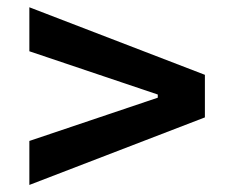

<svg xmlns="http://www.w3.org/2000/svg" viewBox="-20 -613 626 533"><path d="M61.5 -99.6V-221.7L418 -341.8V-350.6L61.5 -470.7V-592.8L548.8 -405.3V-287.1Z"/></svg>

Font: CaskaydiaCove NFP SemiBold
Style: Regular
Weight: 600
Designer: Aaron Bell
Foundry: Saja Typeworks
Version: Version 2111.001; VTT 6.35;Nerd Fonts 3.1.1